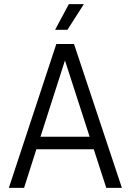

<svg xmlns="http://www.w3.org/2000/svg" viewBox="-20 -914 635 934"><path d="M388 -894H315L248 -769H308ZM497 0H573L340 -700H254L23 0H97L157 -188H436ZM177 -249 296 -620 416 -249Z"/></svg>

Font: Arthouse Owned
Style: Regular
Weight: 400
Designer: Jeremy Tribby
Foundry: Tribby Type
Version: Version 1.000;PS 001.000;hotconv 1.0.88;makeotf.lib2.5.64775